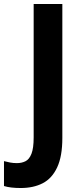

<svg xmlns="http://www.w3.org/2000/svg" viewBox="-86 -800 416 964"><path d="M18 144Q-8 144 -29 141.5Q-50 139 -66 134V9Q-51 13 -35 16Q-19 19 -1 19Q23 19 42 9.5Q61 0 72 -28Q83 -56 83 -110V-780H227V-107Q227 -15 201 40.5Q175 96 128.5 120Q82 144 18 144Z"/></svg>

Font: Noto Sans Malayalam UI SemiCondensed
Style: Bold
Weight: 700
Width: 4
Designer: Jelle Bosma - Monotype Design Team
Foundry: Monotype Imaging Inc.
Version: Version 2.104; ttfautohint (v1.8.4.7-5d5b)